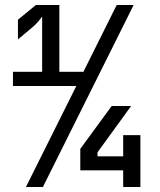

<svg xmlns="http://www.w3.org/2000/svg" viewBox="-20 -750 640 770"><path d="M313 -459V-462H218V-730H124L52 -671V-592L114 -644C129 -657 142 -674 149 -684V-462H32V-405H286L84 0H152L516 -730H448ZM474 -123H371V-139L506 -325H428L302 -153V-67H474V0H543V-208H474Z"/></svg>

Font: Tekne LDO SemiBold
Style: Regular
Weight: 600
Monospace: yes
Designer: Alessio Laiso, Mario Rullo, Paolo Rosset
Foundry: Alessio Laiso
Version: Version 1.000;hotconv 1.0.109;makeotfexe 2.5.65596